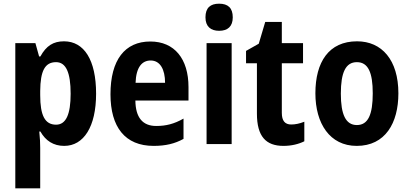

<svg xmlns="http://www.w3.org/2000/svg" viewBox="-20 -781 2218 1041"><path d="M327 -557C269 -557 231 -533 199 -475H192L172 -547H63V240H198V21C198 -1 197 -31 193 -68H199C227 -18 270 10 328 10C434 10 501 -94 501 -273C501 -456 436 -557 327 -557ZM284 -444C338 -444 363 -387 363 -273C363 -161 338 -105 284 -105C223 -105 198 -156 198 -265V-288C199 -396 223 -444 284 -444Z M795 -556C657 -556 579 -456 579 -270C579 -92 658 10 813 10C878 10 928 -2 975 -28V-138C924 -109 880 -98 827 -98C753 -98 715 -144 714 -236H1002V-309C1002 -462 926 -556 795 -556ZM797 -453C848 -453 875 -405 875 -332H715C718 -417 750 -453 797 -453Z M1168 -761C1121 -761 1094 -739 1094 -687C1094 -637 1123 -614 1168 -614C1214 -614 1242 -637 1242 -687C1242 -738 1216 -761 1168 -761ZM1236 -547H1100V0H1236Z M1559 -106C1525 -106 1508 -126 1508 -169V-438H1623V-547H1508V-662H1418L1383 -544L1314 -505V-438H1373V-165C1373 -41 1422 10 1517 10C1561 10 1600 0 1630 -15V-121C1605 -111 1581 -106 1559 -106Z M2140 -275C2140 -456 2050 -557 1916 -557C1763 -557 1690 -445 1690 -275C1690 -112 1768 10 1914 10C2069 10 2140 -114 2140 -275ZM1828 -273C1828 -388 1854 -444 1915 -444C1976 -444 2001 -388 2001 -275C2001 -160 1976 -103 1915 -103C1854 -103 1828 -161 1828 -273Z"/></svg>

Font: Noto Sans Armenian Condensed
Style: Bold
Weight: 700
Width: 3
Designer: Monotype Design Team
Foundry: Monotype Imaging Inc.
Version: Version 2.008